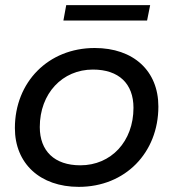

<svg xmlns="http://www.w3.org/2000/svg" viewBox="-20 -722 675 748"><path d="M227 -642H553L565 -702H238ZM287 6C468 6 597 -127 597 -307C597 -446 500 -535 349 -535C168 -535 38 -402 38 -223C38 -85 136 6 287 6ZM293 -78C192 -78 135 -134 135 -227C135 -358 223 -451 342 -451C443 -451 500 -396 500 -302C500 -171 413 -78 293 -78Z"/></svg>

Font: AWKNG-Font Medium
Style: Italic
Weight: 500
Italic angle: -11.3°
Designer: Awakening Church
Foundry: Awakening Church
Version: Version 1.700;PS 001.700;hotconv 1.0.88;makeotf.lib2.5.64775